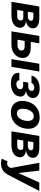

<svg xmlns="http://www.w3.org/2000/svg" viewBox="1461 -2054 797 3759"><g transform="rotate(90 1859.5 -174.5)"><path d="M16 0 106.9 -545.5H339.1Q440.7 -545.5 492.4 -506.7Q544 -468 532.3 -398.1Q525.2 -354 487.6 -324.4Q449.9 -294.7 389.2 -284.4Q460.2 -279.5 495.4 -241.7Q530.5 -203.8 521.7 -148.8Q509.9 -78.5 448 -39.2Q386 0 284.1 0ZM175.4 -113.3H302.9Q334.5 -113.3 355.3 -128.4Q376.1 -143.5 380 -169.7Q384.9 -198.9 369.7 -215.6Q354.4 -232.2 322.8 -232.2H195.3ZM210.2 -321H305Q338.8 -321 360.6 -335.8Q382.5 -350.5 386.7 -376.1Q390.6 -400.9 372.7 -415.3Q354.8 -429.7 319.6 -429.7H228Z M800.4 -377.8H914.4Q1021.3 -377.8 1073.7 -326.5Q1126.1 -275.2 1112.2 -188.2Q1097.7 -102.6 1027.9 -51.3Q958.1 0 850.9 0H593.4L684.3 -545.5H828.5ZM1137.4 0 1228.3 -545.5H1379.6L1288.7 0ZM780.5 -258.9 757.1 -119H870.7Q909.1 -119 936.8 -138.1Q964.5 -157.3 969.1 -187.1Q974.4 -218.8 953.5 -238.8Q932.5 -258.9 894.9 -258.9Z M1407.7 -154.5H1554.3Q1550.8 -127.5 1571 -111.9Q1591.3 -96.2 1627.8 -96.2Q1666.5 -96.2 1693.5 -113.8Q1720.5 -131.4 1725.9 -163Q1731.2 -192.5 1712.5 -210.9Q1693.9 -229.4 1658.7 -229.4H1580.3L1597.3 -328.5H1675.8Q1709.5 -328.5 1732.1 -344.5Q1754.6 -360.4 1758.5 -385.7Q1762.4 -413.4 1745.4 -430.2Q1728.3 -447.1 1694.6 -447.1Q1661.2 -447.1 1636.5 -431.8Q1611.9 -416.5 1606.5 -392.8H1460.6Q1474.1 -464.8 1543.1 -508.7Q1612.2 -552.6 1706 -552.6Q1806.1 -552.6 1857.2 -511.2Q1908.4 -469.8 1896.3 -398.8Q1889.2 -355.8 1856.2 -326.5Q1823.2 -297.2 1769.9 -284.8L1768.5 -279.1Q1820 -275.9 1848.7 -241.3Q1877.5 -206.7 1868.3 -151.3Q1855.8 -76.3 1784.6 -32.8Q1713.4 10.7 1610.8 10.7Q1544.7 10.7 1497 -8.2Q1449.2 -27 1424.9 -64.6Q1400.6 -102.3 1407.7 -154.5Z M2183.6 10.7Q2101.6 10.7 2046 -24.9Q1990.4 -60.4 1968.6 -124.6Q1946.7 -188.9 1960.6 -273.1Q1980.8 -399.5 2065.5 -476Q2150.2 -552.6 2273.1 -552.6Q2355.1 -552.6 2410.5 -517Q2465.9 -481.5 2487.9 -417.3Q2509.9 -353 2496.1 -268.5Q2475.5 -142.4 2390.8 -65.9Q2306.1 10.7 2183.6 10.7ZM2198.9 -106.5Q2254.6 -106.5 2293 -152.9Q2331.3 -199.2 2343.8 -273.8Q2355.5 -347.3 2333.6 -392.2Q2311.8 -437.1 2257.8 -437.1Q2202.1 -437.1 2163.5 -390.4Q2125 -343.8 2112.9 -269.2Q2106.2 -221.6 2111.9 -185.4Q2117.5 -149.1 2140.1 -127.8Q2162.6 -106.5 2198.9 -106.5Z M2551.1 0 2642 -545.5H2874.3Q2975.9 -545.5 3027.5 -506.7Q3079.2 -468 3067.5 -398.1Q3060.4 -354 3022.7 -324.4Q2985.1 -294.7 2924.4 -284.4Q2995.4 -279.5 3030.5 -241.7Q3065.7 -203.8 3056.8 -148.8Q3045.1 -78.5 2983.1 -39.2Q2921.2 0 2819.2 0ZM2710.6 -113.3H2838.1Q2869.7 -113.3 2890.4 -128.4Q2911.2 -143.5 2915.1 -169.7Q2920.1 -198.9 2904.8 -215.6Q2889.6 -232.2 2858 -232.2H2730.5ZM2745.4 -321H2840.2Q2873.9 -321 2895.8 -335.8Q2917.6 -350.5 2921.9 -376.1Q2925.8 -400.9 2907.8 -415.3Q2889.9 -429.7 2854.8 -429.7H2763.1Z M3179.3 204.5Q3121.1 204.5 3086.3 188.9L3139.6 76Q3165.1 84.2 3185.7 84.7Q3206.3 85.2 3223.9 73.9Q3241.5 62.5 3255.7 37.6L3269.2 14.6L3166.9 -545.5H3320.3L3366.5 -144.2H3372.2L3552.9 -545.5H3718.8L3406.6 58.9Q3370.4 129.3 3315.2 166.9Q3259.9 204.5 3179.3 204.5Z"/></g></svg>

Font: Karasuma Gothic
Style: Bold Italic
Weight: 700
Italic angle: 9.39998°
Designer: Rasmus Andersson / Ryoko Nishizuka
Foundry: Genbu
Version: Version 1.00